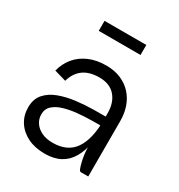

<svg xmlns="http://www.w3.org/2000/svg" viewBox="-167 -807 870 931"><g transform="rotate(30 268.0 -341.5)"><path d="M148 -693H382V-637H148ZM128 -346 62 -365Q73 -408 99.5 -440.5Q126 -473 168 -491.5Q210 -510 265 -510Q311 -510 347 -494.5Q383 -479 407.5 -452Q432 -425 444.5 -389Q457 -353 457 -311L385 -313Q385 -372 354 -407.5Q323 -443 265 -443Q209 -443 175.5 -418.5Q142 -394 128 -346ZM415 0Q409 0 404 -13Q399 -26 394.5 -45Q390 -64 387.5 -83.5Q385 -103 385 -115V-323L457 -311V0ZM408 -244Q376 -244 336 -243.5Q296 -243 256 -239Q216 -235 183 -225Q150 -215 129.5 -196.5Q109 -178 109 -147Q109 -122 123 -101Q137 -80 163 -67.5Q189 -55 225 -55Q308 -55 346.5 -111.5Q385 -168 385 -275H403Q403 -208 393 -155Q383 -102 361.5 -65Q340 -28 304.5 -9Q269 10 218 10Q163 10 122.5 -10Q82 -30 59.5 -65Q37 -100 37 -145Q37 -192 62.5 -221Q88 -250 130 -265.5Q172 -281 221.5 -287Q271 -293 319.5 -293.5Q368 -294 406 -294Z"/></g></svg>

Font: Haskoy
Style: Regular
Weight: 400
Designer: Ertekin Erdin
Foundry: Ertekin Erdin
Version: Version 1.500